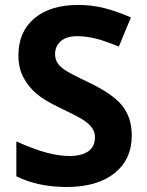

<svg xmlns="http://www.w3.org/2000/svg" viewBox="-20 -744 591 774"><path d="M511.2 -198.2Q511.2 -101.6 441.7 -45.9Q372.1 9.8 248 9.8Q133.8 9.8 45.9 -33.2V-173.8Q118.2 -141.6 168.2 -128.4Q218.3 -115.2 259.8 -115.2Q309.6 -115.2 336.2 -134.3Q362.8 -153.3 362.8 -190.9Q362.8 -211.9 351.1 -228.3Q339.4 -244.6 316.7 -259.8Q293.9 -274.9 224.1 -308.1Q158.7 -338.9 126 -367.2Q93.3 -395.5 73.7 -433.1Q54.2 -470.7 54.2 -521Q54.2 -615.7 118.4 -669.9Q182.6 -724.1 295.9 -724.1Q351.6 -724.1 402.1 -710.9Q452.6 -697.8 507.8 -673.8L459 -556.2Q401.9 -579.6 364.5 -588.9Q327.1 -598.1 291 -598.1Q248 -598.1 225.1 -578.1Q202.1 -558.1 202.1 -525.9Q202.1 -505.9 211.4 -491Q220.7 -476.1 241 -462.2Q261.2 -448.2 336.9 -412.1Q437 -364.3 474.1 -316.2Q511.2 -268.1 511.2 -198.2Z"/></svg>

Font: CAA NEO Sans
Style: Bold
Weight: 700
Version: Version 1.10